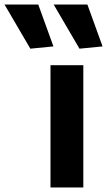

<svg xmlns="http://www.w3.org/2000/svg" viewBox="-152 -828 473 848"><path d="M-18 -613 -132 -808H17L84 -623ZM199 -613 85 -808H234L301 -623ZM71 -540H216V0H71Z"/></svg>

Font: Encode Sans Wide
Style: SemiBold
Weight: 600
Designer: Pablo Impallari, Andres Torresi
Foundry: Pablo Impallari, Andres Torresi
Version: Version 1.000; ttfautohint (v1.00) -l 8 -r 50 -G 200 -x 14 -